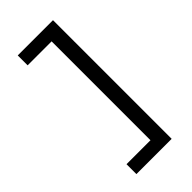

<svg xmlns="http://www.w3.org/2000/svg" viewBox="-308 -908 1167 1167"><g transform="rotate(-45 275.0 -325.0)"><path d="M113 185V100H319V-750H113V-835H416V185Z"/></g></svg>

Font: Lode Dark Term
Style: Bold
Weight: 700
Monospace: yes
Designer: Belleve Invis
Foundry: Belleve Invis
Version: Version 29.2.0